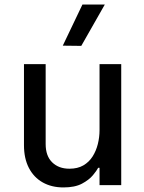

<svg xmlns="http://www.w3.org/2000/svg" viewBox="-20 -811 631 841"><path d="M258 10Q206 10 167 -12Q128 -34 106.5 -75.5Q85 -117 85 -175V-530H180V-180Q180 -128 208.5 -100Q237 -72 284 -72Q320 -72 345 -86.5Q370 -101 385.5 -125.5Q401 -150 408.5 -180Q416 -210 416 -241V-530H511V0H416V-76H410Q404 -64 387 -43.5Q370 -23 339 -6.5Q308 10 258 10ZM439 -791 336 -610 255 -611 341 -791Z"/></svg>

Font: Be Vietnam Pro Variable Thin
Style: Regular
Weight: 100
Designer: Lam Bao, Tony Le, Vietanh Nguyen
Foundry: Yellow Type Foundry
Version: Version 1.002